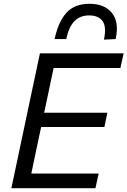

<svg xmlns="http://www.w3.org/2000/svg" viewBox="-20 -995 674 1015"><path d="M40 0Q52.5 -59 64.2 -114Q76 -169 90 -236L140 -472.5Q154.5 -540.5 166.5 -596.8Q178.5 -653 191 -713H633.5L616.5 -635.5H263.5Q254.5 -594 245.8 -552.2Q237 -510.5 227 -462.5L213.5 -399H547.5L532 -323.5H197.5L181.5 -249Q171.5 -201.5 162.8 -160Q154 -118.5 145.5 -77.5H501.5L484.5 0ZM529.5 -785.5Q544 -854 522 -883.8Q500 -913.5 451.5 -913.5Q403 -913.5 373.5 -883.2Q344 -853 330 -788.5H268.5Q288.5 -880.5 331.5 -927.8Q374.5 -975 453.5 -975Q531.5 -975 571.2 -927.2Q611 -879.5 591.5 -788.5Z"/></svg>

Font: Commissioner
Style: Italic
Weight: 400
Italic angle: -12°
Designer: Kostas Bartsokas
Foundry: Kostas Bartsokas
Version: Version 1.000; ttfautohint (v1.8.3)